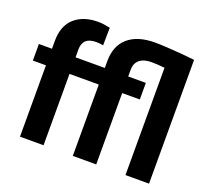

<svg xmlns="http://www.w3.org/2000/svg" viewBox="-128 -922 1185 1084"><g transform="rotate(20 465.0 -380.0)"><path d="M233.9 0H92.3V-428.7H13.7V-528.3H92.3V-575.2Q92.3 -665.5 144.5 -712.9Q196.8 -760.3 285.6 -760.3Q305.2 -760.3 323.2 -757.6Q341.3 -754.9 358.4 -751L356.9 -645Q338.9 -649.4 313.5 -649.4Q233.9 -649.4 233.9 -575.2V-528.3H409.7V-568.8Q409.7 -662.1 466.8 -711.2Q523.9 -760.3 627.4 -760.3Q656.2 -760.3 699.5 -757.8Q742.7 -755.4 787.8 -751.5Q833 -747.6 867.7 -743.7V0H726.1V-644.5Q705.1 -647 685.3 -648.2Q665.5 -649.4 646.5 -649.4Q600.6 -649.4 575.4 -628.7Q550.3 -607.9 550.3 -568.8V-528.3H656.2V-428.7H550.3V0H409.7V-428.7H233.9Z"/></g></svg>

Font: Vazirmatn RD
Style: Bold
Weight: 700
Designer: Saber Rastikerdar
Foundry: Saber Rastikerdar
Version: Version 32.102